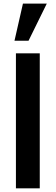

<svg xmlns="http://www.w3.org/2000/svg" viewBox="-20 -1022 302 1042"><path d="M66.4 0V-732.4H195.8V0ZM58.6 -800.8 104.5 -1002.4H233.9L134.8 -800.8Z"/></svg>

Font: Antonio
Style: Bold
Weight: 700
Designer: Vernon Adams
Foundry: Vernon Adams
Version: Version 1.002